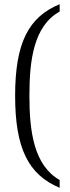

<svg xmlns="http://www.w3.org/2000/svg" viewBox="-20 -772 333 914"><path d="M264 122V85C141 15 120 -147 120 -316C120 -485 140 -648 264 -717V-752C116 -691 52 -568 52 -316C52 -64 116 60 264 122Z"/></svg>

Font: Noto Serif Myanmar SemiCondensed Light
Style: Regular
Weight: 300
Width: 4
Designer: Ben Mitchell and the Monotype Design Team
Foundry: Monotype Imaging Inc.
Version: Version 2.106